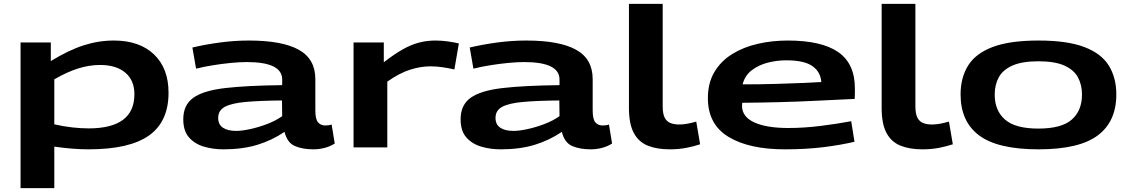

<svg xmlns="http://www.w3.org/2000/svg" viewBox="-20 -760 5826 990"><path d="M86 210V-541H242V-445Q333 -501 410.5 -526Q488 -551 567 -551Q699 -551 774 -479.5Q849 -408 849 -282Q849 -133 748.5 -61.5Q648 10 436 10Q357 10 260 -4V210ZM437 -98Q673 -98 673 -274Q673 -346 626 -385.5Q579 -425 496 -425Q441 -425 384.5 -407.5Q328 -390 260 -351V-119Q308 -108 353 -103Q398 -98 437 -98Z M925 -145Q925 -219 977 -256Q1029 -293 1141.5 -306Q1254 -319 1435 -321V-350Q1435 -440 1253 -440Q1216 -440 1170 -435.5Q1124 -431 1077.5 -423.5Q1031 -416 991 -406L972 -515Q1040 -531 1115 -541Q1190 -551 1263 -551Q1435 -551 1520.5 -503.5Q1606 -456 1606 -352V-191Q1606 -145 1620 -129Q1634 -113 1657 -113Q1664 -113 1673 -114Q1682 -115 1690 -118L1706 -20Q1683 -5 1654 2.5Q1625 10 1596 10Q1540 10 1500.5 -7Q1461 -24 1447 -80Q1382 -36 1306 -13Q1230 10 1132 10Q1078 10 1031 -4Q984 -18 954.5 -51.5Q925 -85 925 -145ZM1105 -152Q1105 -118 1129.5 -101.5Q1154 -85 1198 -85Q1226 -85 1268.5 -94Q1311 -103 1356 -120Q1401 -137 1435 -161L1434 -242Q1321 -241 1248 -234.5Q1175 -228 1140 -209.5Q1105 -191 1105 -152Z M1959 -541V-439Q2012 -480 2055 -504.5Q2098 -529 2139 -540Q2180 -551 2225 -551Q2257 -551 2289 -546.5Q2321 -542 2346 -536L2323 -402Q2292 -409 2260.5 -413.5Q2229 -418 2199 -418Q2149 -418 2094 -400.5Q2039 -383 1977 -339V0H1803V-541Z M2355 -145Q2355 -219 2407 -256Q2459 -293 2571.5 -306Q2684 -319 2865 -321V-350Q2865 -440 2683 -440Q2646 -440 2600 -435.5Q2554 -431 2507.5 -423.5Q2461 -416 2421 -406L2402 -515Q2470 -531 2545 -541Q2620 -551 2693 -551Q2865 -551 2950.5 -503.5Q3036 -456 3036 -352V-191Q3036 -145 3050 -129Q3064 -113 3087 -113Q3094 -113 3103 -114Q3112 -115 3120 -118L3136 -20Q3113 -5 3084 2.5Q3055 10 3026 10Q2970 10 2930.5 -7Q2891 -24 2877 -80Q2812 -36 2736 -13Q2660 10 2562 10Q2508 10 2461 -4Q2414 -18 2384.5 -51.5Q2355 -85 2355 -145ZM2535 -152Q2535 -118 2559.5 -101.5Q2584 -85 2628 -85Q2656 -85 2698.5 -94Q2741 -103 2786 -120Q2831 -137 2865 -161L2864 -242Q2751 -241 2678 -234.5Q2605 -228 2570 -209.5Q2535 -191 2535 -152Z M3397 -740V-212Q3397 -172 3408 -152Q3419 -132 3438.5 -125Q3458 -118 3483 -118Q3502 -118 3524 -122Q3546 -126 3570 -133L3590 -16Q3557 -5 3518 2.5Q3479 10 3433 10Q3367 10 3320 -9Q3273 -28 3248 -74.5Q3223 -121 3223 -204V-740Z M4027 10Q3842 10 3736 -54.5Q3630 -119 3630 -254Q3630 -332 3663.5 -388.5Q3697 -445 3755 -481Q3813 -517 3887 -534Q3961 -551 4042 -551Q4216 -551 4302 -491.5Q4388 -432 4388 -304Q4388 -295 4388 -280Q4388 -265 4387 -250Q4318 -247 4167 -239.5Q4016 -232 3807 -230Q3807 -225 3806.5 -221Q3806 -217 3806 -213Q3807 -157 3870 -128.5Q3933 -100 4045 -100Q4124 -100 4209.5 -110.5Q4295 -121 4369 -135L4386 -29Q4314 -12 4224.5 -1Q4135 10 4027 10ZM3809 -325Q3903 -325 3985 -327.5Q4067 -330 4127.5 -332.5Q4188 -335 4215 -337Q4211 -390 4168.5 -419.5Q4126 -449 4034 -449Q3986 -449 3939 -437Q3892 -425 3856.5 -398Q3821 -371 3809 -325Z M4700 -740V-212Q4700 -172 4711 -152Q4722 -132 4741.5 -125Q4761 -118 4786 -118Q4805 -118 4827 -122Q4849 -126 4873 -133L4893 -16Q4860 -5 4821 2.5Q4782 10 4736 10Q4670 10 4623 -9Q4576 -28 4551 -74.5Q4526 -121 4526 -204V-740Z M4933 -273Q4933 -359 4971.5 -421.5Q5010 -484 5098 -517.5Q5186 -551 5335 -551Q5483 -551 5571 -517.5Q5659 -484 5697.5 -421.5Q5736 -359 5736 -273Q5736 -133 5640 -61.5Q5544 10 5335 10Q5125 10 5029 -61.5Q4933 -133 4933 -273ZM5109 -272Q5109 -190 5162 -143.5Q5215 -97 5334 -97Q5454 -97 5506.5 -143.5Q5559 -190 5559 -272Q5559 -323 5538 -361.5Q5517 -400 5468 -422Q5419 -444 5334 -444Q5250 -444 5200.5 -422Q5151 -400 5130 -361.5Q5109 -323 5109 -272Z"/></svg>

Font: Georama ExtraExtended SemiBold
Style: Regular
Weight: 600
Width: 8
Designer: Jean-Baptiste Levee
Foundry: Production Type
Version: Version 1.000